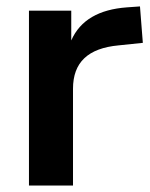

<svg xmlns="http://www.w3.org/2000/svg" viewBox="-20 -572 462 592"><path d="M205.1 0V-298.3C205.1 -379.4 251 -423.3 345.7 -432.1L420.4 -439.9L411.6 -552.2L371.1 -549.3C286.1 -543 227.5 -510.7 199.7 -447.3V-539.1H69.3V0Z"/></svg>

Font: Winston SemiBold
Style: Regular
Weight: 600
Designer: Vernon Adams, Kim Jin-seong, David Berlow, Cristiano Sobral
Foundry: The Winston Project Authors
Version: Version 3.004